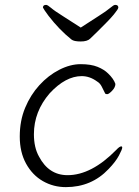

<svg xmlns="http://www.w3.org/2000/svg" viewBox="-20 -749 570 787"><path d="M169 -729Q175 -729 189.5 -716.5Q204 -704 238.5 -682.5Q273 -661 311 -636Q349 -661 383 -682.5Q417 -704 431.5 -716.5Q446 -729 452 -729Q465 -729 465 -718Q465 -712 446.5 -689.5Q428 -667 381 -621Q361 -602 349.5 -590.5Q338 -579 310.5 -579Q283 -579 273 -587Q223 -627 179 -684Q159 -711 156 -718Q156 -729 169 -729ZM481 -144Q481 -137 467.5 -111.5Q454 -86 425 -56Q355 18 250 18Q199 18 156 -6.5Q113 -31 87 -78Q61 -125 61 -189.5Q61 -254 83 -307Q105 -360 141.5 -400Q178 -440 223 -463Q268 -486 310.5 -486Q353 -486 380 -475Q407 -464 423 -448Q446 -426 453 -405Q453 -391 439.5 -377Q426 -363 419.5 -363Q413 -363 411 -366Q404 -380 397 -394Q390 -408 378 -415Q348 -437 315 -437Q249 -437 184 -367Q119 -292 119 -199Q119 -144 140 -107Q180 -31 257 -31Q355 -31 457 -135Q470 -149 477 -149Q481 -149 481 -144Z"/></svg>

Font: Moon Stars Kai T Light
Style: Regular
Weight: 300
Designer: GuiWonder
Version: Version 1.101